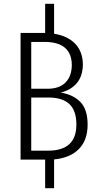

<svg xmlns="http://www.w3.org/2000/svg" viewBox="-20 -838 521 1008"><path d="M264 -1V150H217V0H88V-665H206H217V-818H264V-661Q337 -649 376 -607Q415 -565 415 -498Q414 -439 384 -402.5Q354 -366 299 -352Q365 -341 402.5 -302Q440 -263 440 -184Q440 -102 394 -55.5Q348 -9 264 -1ZM144 -618V-372H229Q291 -372 323.5 -404.5Q356 -437 357 -495Q357 -618 213 -618ZM381 -184Q381 -257 344.5 -291.5Q308 -326 234 -326H144V-47H233Q381 -47 381 -184Z"/></svg>

Font: Fira Sans Extra Condensed Light
Style: Regular
Weight: 300
Width: 1
Designer: Carrois Corporate & Edenspiekermann AG
Foundry: Carrois Corporate GbR & Edenspiekermann AG
Version: Version 4.203